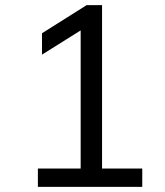

<svg xmlns="http://www.w3.org/2000/svg" viewBox="-20 -725 640 745"><path d="M127 0V-71H293V-607L143 -513V-596L316 -705H376V-71H532V0Z"/></svg>

Font: Winston
Style: Regular
Weight: 400
Designer: Original fonts by Vernon Adams / Changes by Cristiano Sobral
Foundry: Original fonts by Vernon Adams / Changes by Cristiano Sobral
Version: Version 2.503;July 17, 2020;FontCreator 13.0.0.2655 64-bit